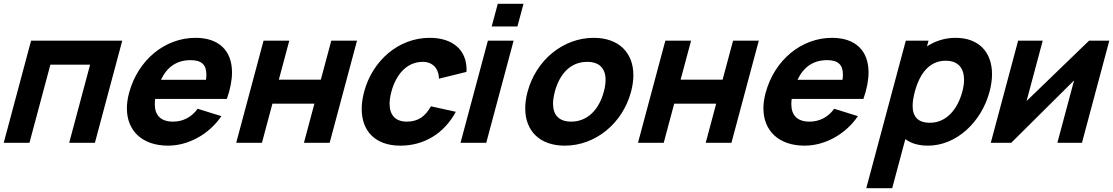

<svg xmlns="http://www.w3.org/2000/svg" viewBox="-23 -755 5885 1015"><path d="M-3.3 0H132.7L243.3 -413H453.3L342.7 0H478.7L623.3 -540H141.3Z M797.3 -232H1176.3C1194.6 -284 1203.5 -331.1 1203.5 -372.3C1203.5 -486.4 1135.3 -555 1010.4 -555C850.4 -555 706.6 -440 659.1 -263C651.5 -234.5 647.8 -207.4 647.8 -182.1C647.8 -63.8 728.8 15 865.6 15C969.6 15 1079.9 -42 1147.4 -141L1021.9 -180C990.1 -136 944.7 -112 891.7 -112C827.4 -112 795.3 -144.8 795.3 -204.5C795.3 -213.1 796 -222.3 797.3 -232ZM984.7 -437C1041.1 -437 1068 -414 1068 -361.1C1068 -352.6 1067.3 -343.2 1065.9 -333H827.9C860.2 -401.5 911.7 -437 984.7 -437Z M1225.7 0H1361.7L1417.1 -207H1639.1L1583.7 0H1719.7L1864.3 -540H1728.3L1673.1 -334H1451.1L1506.3 -540H1370.3Z M2093.6 15C2218.6 15 2324.8 -49 2386.6 -164L2255.4 -193C2225.4 -141 2188.7 -112 2127.7 -112C2065.9 -112 2036.6 -148.3 2036.6 -206.3C2036.6 -225.3 2039.8 -246.8 2046 -270C2070.1 -360 2126.3 -428 2212.3 -428C2262.3 -428 2296.5 -395 2297.5 -339L2443.1 -375C2443.3 -379 2443.4 -383 2443.4 -387C2443.4 -490.9 2370.7 -555 2248.4 -555C2083.4 -555 1945.9 -434 1902 -270C1893.4 -237.9 1889.1 -207.3 1889.1 -178.9C1889.1 -64.1 1958.9 15 2093.6 15Z M2576.3 -615H2712.3L2744.5 -735H2608.5ZM2411.5 0H2547.5L2692.2 -540H2556.2Z M2962.6 15C3124.6 15 3268 -102 3313 -270C3321.3 -301 3325.3 -330.4 3325.3 -357.6C3325.3 -476.8 3248.1 -555 3115.4 -555C2955.4 -555 2811.3 -439 2766 -270C2757.6 -238.7 2753.6 -209.2 2753.6 -181.8C2753.6 -63 2830.1 15 2962.6 15ZM2996.7 -112C2932.1 -112 2900.6 -147.2 2900.6 -206.7C2900.6 -225.5 2903.8 -246.7 2910 -270C2935.2 -364 2992.3 -428 3081.3 -428C3146.8 -428 3178.3 -392.1 3178.3 -332.7C3178.3 -314 3175.2 -293 3169 -270C3144.1 -177 3083.7 -112 2996.7 -112Z M3349.7 0H3485.7L3541.1 -207H3763.1L3707.7 0H3843.7L3988.3 -540H3852.3L3797.1 -334H3575.1L3630.3 -540H3494.3Z M4162.3 -232H4541.3C4559.6 -284 4568.5 -331.1 4568.5 -372.3C4568.5 -486.4 4500.3 -555 4375.4 -555C4215.4 -555 4071.6 -440 4024.1 -263C4016.5 -234.5 4012.8 -207.4 4012.8 -182.1C4012.8 -63.8 4093.8 15 4230.6 15C4334.6 15 4444.9 -42 4512.4 -141L4386.9 -180C4355.1 -136 4309.7 -112 4256.7 -112C4192.4 -112 4160.3 -144.8 4160.3 -204.5C4160.3 -213.1 4161 -222.3 4162.3 -232ZM4349.7 -437C4406.1 -437 4433 -414 4433 -361.1C4433 -352.6 4432.3 -343.2 4430.9 -333H4192.9C4225.2 -401.5 4276.7 -437 4349.7 -437Z M5028.5 -555C4972.5 -555 4921.6 -538.5 4877.5 -510L4885.5 -540H4765.5L4556.5 240H4693.5L4763 -19.5C4792.1 2.5 4831.8 15 4882.8 15C5031.8 15 5164.7 -108 5208.1 -270C5217 -303 5221.3 -334.3 5221.3 -363.1C5221.3 -478.3 5152.5 -555 5028.5 -555ZM4893.2 -106C4828 -106 4801.6 -139.9 4801.6 -195.3C4801.6 -217.1 4805.7 -242.3 4813.1 -270C4839.4 -368 4891.1 -434 4976.1 -434C5044.4 -434 5073.4 -392.3 5073.4 -333.5C5073.4 -313.9 5070.2 -292.4 5064.1 -270C5039.8 -179 4981.2 -106 4893.2 -106Z M5841.3 -540H5734.3L5403.9 -221L5489.3 -540H5359.3L5214.7 0H5322.7L5655.1 -330L5566.7 0H5696.7Z"/></svg>

Font: Manrope
Style: ExtraBoldItalic
Weight: 800
Italic angle: -15°
Designer: Mikhail Sharanda
Foundry: Mikhail Sharanda
Version: Version 4.502;hotconv 1.0.109;makeotfexe 2.5.65596